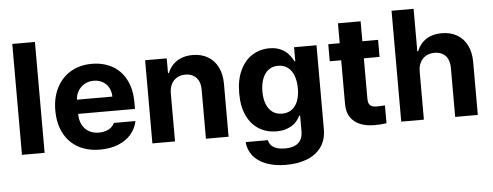

<svg xmlns="http://www.w3.org/2000/svg" viewBox="-56 -858 3131 1220"><g transform="rotate(-5 1509.5 -248.5)"><path d="M200.9 0H56.4V-707.2H200.9Z M292 -262.6Q292 -343.8 323.8 -406.3Q355.6 -468.7 413.7 -503Q471.8 -537.3 548.4 -537.3Q619.8 -537.3 676 -507.2Q732.3 -477.1 764.8 -416.5Q797.2 -355.9 797.2 -268.2V-227.9H350.7V-318.5H660.8Q660.6 -350.4 646.6 -375.7Q632.6 -401.1 607.8 -415.1Q582.9 -429.1 551 -429.1Q517.7 -429.1 491.3 -413.6Q464.9 -398.1 450 -371.4Q435 -344.8 434.8 -313.1V-228Q434.8 -188.2 449.7 -159Q464.6 -129.7 492.2 -113.8Q519.8 -97.9 556.7 -97.9Q581 -97.9 600.9 -104.5Q620.9 -111.1 634.8 -123Q648.7 -135 656.2 -150.9H793.6Q783.2 -102.1 751.5 -65.8Q719.8 -29.4 669.2 -9.6Q618.6 10.3 554.3 10.3Q473.6 10.3 414.4 -23Q355.2 -56.2 323.6 -117.8Q292 -179.3 292 -262.6Z M1032.7 0H888.3V-530.4H1026.1V-437.1H1032.2Q1044.2 -468 1066.8 -490.6Q1089.4 -513.2 1121.1 -525.3Q1152.7 -537.3 1191.6 -537.3Q1246.5 -537.3 1287.9 -513.2Q1329.3 -489.2 1351.8 -444Q1374.3 -398.9 1374.3 -337.8V0H1229.8V-312.4Q1229.8 -345 1218.6 -368.6Q1207.3 -392.2 1185.8 -404.7Q1164.3 -417.1 1134.6 -417.1Q1104.4 -417.1 1081.5 -404.1Q1058.7 -391 1045.7 -366.1Q1032.7 -341.2 1032.7 -307Z M1479.1 43.5H1621.4Q1625.4 64.6 1639.3 78.4Q1653.1 92.2 1675.3 98.8Q1697.5 105.5 1726.9 105.5Q1779.9 105.5 1809.4 80.9Q1838.9 56.3 1838.9 3.4V-94.2H1832.8L1831.4 -91.3Q1819.2 -66.8 1800.4 -48.9Q1781.5 -31 1751.3 -19.3Q1721.1 -7.5 1681.2 -7.5Q1619.8 -7.5 1571 -36.7Q1522.2 -66 1493.8 -124.5Q1465.5 -183.1 1465.5 -268.2Q1465.5 -354.9 1494.3 -415.7Q1523.2 -476.6 1572.1 -506.9Q1621 -537.3 1681 -537.3Q1720.2 -537.3 1749.4 -524.7Q1778.7 -512 1796.8 -493.2Q1815 -474.4 1828.5 -450Q1830.5 -445.7 1832.6 -441.4H1838.3V-530.4H1981.5V5.5Q1981.5 71.7 1949.1 117.7Q1916.7 163.8 1858.4 186.9Q1800.2 209.9 1723.8 209.9Q1651.7 209.9 1598 189.6Q1544.3 169.3 1513.8 131.6Q1483.4 93.8 1479.1 43.5ZM1839.5 -267Q1839.5 -314 1826.4 -349Q1813.2 -384 1787.7 -402.9Q1762.2 -421.8 1726.5 -421.8Q1690.4 -421.8 1665 -402.4Q1639.7 -383.1 1626.5 -348.1Q1613.4 -313.1 1613.4 -267Q1613.4 -220.8 1626.7 -187Q1640 -153.3 1665.1 -134.9Q1690.2 -116.5 1726.5 -116.5Q1762.2 -116.5 1787.5 -134.6Q1812.9 -152.8 1826.2 -186.4Q1839.5 -220 1839.5 -267Z M2374.2 -421.6H2056.5V-530.4H2374.2ZM2274 -657.5V-162.8Q2274 -142.6 2280.3 -131.1Q2286.7 -119.6 2297.6 -114.8Q2308.6 -109.9 2324.6 -109.6Q2340 -109 2381.4 -112V2Q2348.1 7.3 2305.1 7.3Q2251.3 7.3 2212.1 -9.2Q2172.8 -25.7 2151 -59.2Q2129.2 -92.6 2129.5 -143V-657.5Z M2620.1 0H2475.6V-707.2H2616.2V-437.1H2622.3Q2634.5 -468.6 2656.5 -491.1Q2678.4 -513.5 2709.7 -525.4Q2741 -537.3 2780.7 -537.3Q2836 -537.3 2877.5 -513.4Q2919 -489.6 2941.5 -444.5Q2964 -399.4 2964 -337.8V0H2819.6V-312.4Q2819.6 -345.3 2808.4 -368.9Q2797.2 -392.5 2775.6 -404.8Q2754 -417.1 2723.8 -417.1Q2693.3 -417.1 2670 -404.1Q2646.6 -391 2633.4 -366.1Q2620.1 -341.2 2620.1 -307Z"/></g></svg>

Font: Pretendard Variable
Style: Regular
Weight: 400
Designer: Base glyphs from Inter by Rasmus Andersson; Hangul glyphs from Noto Sans CJK(Source Han Sans) by Jang Soo-young and Kang
Foundry: Kil Hyung-jin
Version: Version 1.100;FEAKit 1.0